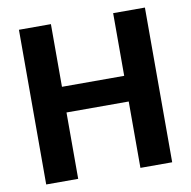

<svg xmlns="http://www.w3.org/2000/svg" viewBox="-80 -790 865 869"><g transform="rotate(-10 353.0 -355.5)"><path d="M642 0V-711H496V-423H210V-711H63V0H210V-305H496V0Z"/></g></svg>

Font: Asimov
Style: Regular
Weight: 500
Designer: Google
Version: Version 2.000980; 2014